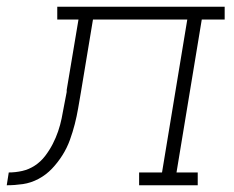

<svg xmlns="http://www.w3.org/2000/svg" viewBox="-76 -550 696 570"><path d="M-56 0 -50 -38Q-30 -38 -10 -42.5Q10 -47 27.5 -58.5Q45 -70 58 -87Q71 -104 80.5 -122.5Q90 -141 96.5 -160Q103 -179 107 -198.5Q111 -218 114.5 -238Q118 -258 122 -277Q122 -277 122 -277.5Q122 -278 122 -278V-280Q122 -280 122 -281Q122 -282 122 -283L157 -492H94V-530H591V-492H523L448 -38H511V0H337V-38H405L480 -492H200L164 -275Q160 -252 156 -228.5Q152 -205 146 -181.5Q140 -158 131.5 -134.5Q123 -111 109.5 -89.5Q96 -68 78.5 -49.5Q61 -31 38.5 -19Q16 -7 -8 -3.5Q-32 0 -56 0Z"/></svg>

Font: Iosevka Slab XLtExObl
Style: Regular
Weight: 200
Width: 7
Italic angle: -9°
Monospace: yes
Designer: Belleve Invis
Foundry: Belleve Invis
Version: Version 11.1.1; ttfautohint (v1.8.3)